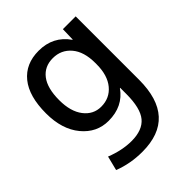

<svg xmlns="http://www.w3.org/2000/svg" viewBox="-211 -653 1007 1007"><g transform="rotate(-45 292.0 -150.0)"><path d="M140 -270Q140 -186 177 -138Q214 -90 272 -90Q335 -90 373.5 -136.5Q412 -183 412 -265V-275Q412 -358 373 -404Q334 -450 272 -450Q210 -450 175 -404.5Q140 -359 140 -270ZM42 -270Q42 -397 96 -463.5Q150 -530 247 -530Q354 -530 413 -445H415L417 -520H512V-50Q512 230 257 230Q169 230 92 200L112 120Q188 150 257 150Q338 150 375 105.5Q412 61 412 -45V-90H410Q354 -10 247 -10Q159 -10 100.5 -81Q42 -152 42 -270Z"/></g></svg>

Font: M PLUS 1p Medium
Style: Regular
Weight: 500
Version: Version 1.062